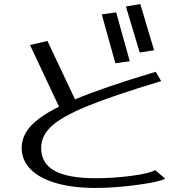

<svg xmlns="http://www.w3.org/2000/svg" viewBox="-20 -915 875 947"><path d="M795 -34 745 -76Q720 -60 630 -48Q540 -36 452 -36Q314 -36 248.5 -73Q183 -110 183 -185Q183 -246 235 -293.5Q287 -341 413 -392.5Q539 -444 775 -515L748 -561Q491 -484 350 -425L214 -713L128 -693L271 -389Q173 -340 130 -291.5Q87 -243 87 -185Q87 -124 131.5 -79.5Q176 -35 258 -11.5Q340 12 452 12Q546 12 657 -3Q768 -18 795 -34ZM553 -854 482 -844 549 -603 620 -613ZM672 -895 601 -883 669 -656 740 -667Z"/></svg>

Font: LXGW Marker Gothic
Style: Regular
Weight: 400
Version: Version 1.001